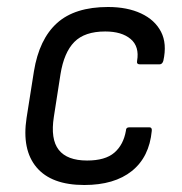

<svg xmlns="http://www.w3.org/2000/svg" viewBox="-20 -518 519 549"><path d="M221 11Q127 11 84.5 -39.5Q42 -90 56 -181L77 -314Q92 -406 143 -452Q194 -498 289 -498Q344 -498 383.5 -479.5Q423 -461 440.5 -427Q458 -393 447 -344Q444 -334 436 -334H380Q370 -334 372 -344Q379 -385 353.5 -406.5Q328 -428 281 -428Q222 -428 192.5 -398Q163 -368 153 -306L134 -184Q124 -120 148 -89.5Q172 -59 229 -59Q281 -59 307 -81.5Q333 -104 340 -144Q340 -154 350 -154H407Q415 -154 414 -144Q407 -69 357 -29Q307 11 221 11Z"/></svg>

Font: Sofia Sans Semi Condensed
Style: Italic
Weight: 400
Italic angle: -9°
Designer: Botio Nikoltchev, Ani Petrova
Foundry: lettersoup
Version: Version 4.101